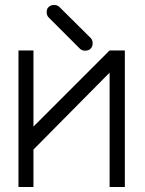

<svg xmlns="http://www.w3.org/2000/svg" viewBox="-20 -799 580 769"><path d="M480 -50H419V-508L114 -200V-50H54V-597H114V-292L419 -597H480ZM175 -771Q183 -779 197 -779Q210 -779 218 -771L343 -647Q351 -639 351 -626Q351 -612 343 -604Q335 -596 321 -596Q308 -596 300 -604L175 -729Q167 -737 167 -750Q167 -764.5 175 -771Z"/></svg>

Font: 3270 Nerd Font
Style: Regular
Weight: 400
Monospace: yes
Version: Version 3.0.1;Nerd Fonts 3.3.0